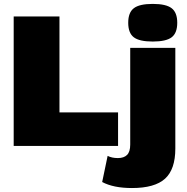

<svg xmlns="http://www.w3.org/2000/svg" viewBox="-20 -744 953 979"><path d="M855.5 -554Q827.1 -532.2 758.8 -532.2Q690.4 -532.2 662.1 -554Q633.8 -575.7 633.8 -627.9Q633.8 -680.2 662.4 -702.1Q690.9 -724.1 758.8 -724.1Q826.7 -724.1 855.2 -702.1Q883.8 -680.2 883.8 -627.9Q883.8 -575.7 855.5 -554ZM283.2 -170.9H582V0H49.8V-660.2H283.2ZM874 -500V13.2Q874 119.6 821.5 167.2Q769 214.8 652.8 214.8Q558.6 214.8 501 184.1L528.8 50.8Q550.3 62 581.1 62Q611.8 62 627.9 45.9Q644 29.8 644 -6.8V-500Z"/></svg>

Font: Work Sans Black
Style: Regular
Weight: 900
Designer: Wei Huang
Foundry: Wei Huang
Version: Version 2.012